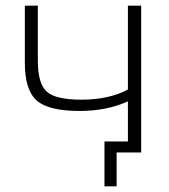

<svg xmlns="http://www.w3.org/2000/svg" viewBox="-20 -540 598 680"><path d="M433 -520H480V0H453H433H393V120H350V-39H433V-181Q358 -147 262 -147Q152 -147 110 -184Q68 -221 68 -318V-520H114V-325Q114 -244 145.5 -215.5Q177 -187 268 -187Q366 -187 433 -223Z"/></svg>

Font: M PLUS 1p Light
Style: Regular
Weight: 300
Version: Version 1.061